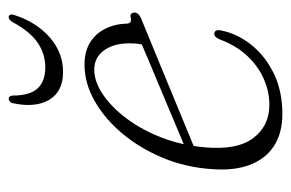

<svg xmlns="http://www.w3.org/2000/svg" viewBox="-134 -530 672 443"><g transform="rotate(-90 201.5 -308.0)"><path d="M62 -207.5Q62 -207.5 81.2 -215.5Q100.5 -223.5 131.2 -236.5Q162 -249.5 197.8 -264.5Q233.5 -279.5 267.2 -293.5Q301 -307.5 325 -318L318 -305.5Q321 -314 322.2 -323Q323.5 -332 323.5 -346Q323.5 -381 307.2 -403.5Q291 -426 263 -426Q235 -426 205.5 -406Q176 -386 149.8 -351Q123.5 -316 105.8 -269.8Q88 -223.5 83.5 -170Q77 -96 105 -59Q133 -22 182 -22Q212 -22 241.2 -34.8Q270.5 -47.5 294.5 -73Q318.5 -98.5 333 -137.5Q336 -144 339.2 -146.8Q342.5 -149.5 346 -149Q350.5 -149 352.8 -145Q355 -141 353 -132.5Q346 -96.5 320.5 -64.2Q295 -32 254.5 -12Q214 8 160 8Q116.5 8 86.5 -11.5Q56.5 -31 42.8 -68Q29 -105 33.5 -157Q37.5 -215 59.2 -267.5Q81 -320 115 -360.8Q149 -401.5 190.2 -425Q231.5 -448.5 274.5 -448.5Q305 -448.5 325.8 -435.5Q346.5 -422.5 357.5 -400Q368.5 -377.5 369 -350.5Q369.5 -345 372.5 -342.8Q375.5 -340.5 381 -341.5Q387 -343.5 390.5 -341.5Q394 -339.5 394.5 -334Q395 -329 391.2 -324.8Q387.5 -320.5 377.5 -316.5Q359 -309 328.8 -296.5Q298.5 -284 263.2 -269.5Q228 -255 193 -240.5Q158 -226 129.2 -214.2Q100.5 -202.5 83 -195.2Q65.5 -188 65.5 -188ZM268 -539Q299.5 -539 325.2 -556.8Q351 -574.5 372.5 -614.5Q378 -623.5 384 -623.5Q387.5 -623.5 389.2 -620.5Q391 -617.5 389 -611Q373 -560.5 337.8 -529.2Q302.5 -498 257.5 -498Q212.5 -498 193.5 -529.5Q174.5 -561 185 -612Q186 -618 189.2 -620.8Q192.5 -623.5 196 -623.5Q202 -623.5 203 -614.5Q203 -574.5 219.5 -556.8Q236 -539 268 -539Z"/></g></svg>

Font: Fraunces 72pt Soft Wonky ExtraLight
Style: Italic
Weight: 250
Italic angle: -16°
Version: Version 1.000;[b76b70a41]